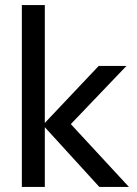

<svg xmlns="http://www.w3.org/2000/svg" viewBox="-20 -734 538 754"><path d="M370 0 148.2 -243 367.5 -475H476.5L232 -219.2L235.5 -271L486.2 0ZM65.8 0V-714H156V0Z"/></svg>

Font: Outfit Thin
Style: Regular
Weight: 100
Designer: Rodrigo Fuenzalida
Foundry: fragTYPE
Version: Version 1.000